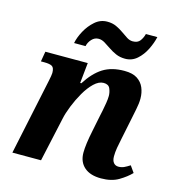

<svg xmlns="http://www.w3.org/2000/svg" viewBox="-113 -862 898 971"><g transform="rotate(15 336.0 -377.0)"><path d="M503 10Q446 10 415 -17.5Q384 -45 384 -93Q384 -114 388 -144Q392 -174 400 -212L416 -291Q419 -304 423 -324Q427 -344 430.5 -365.5Q434 -387 434 -403Q434 -422 426 -441Q418 -460 392 -460Q367 -460 342 -436Q317 -412 296 -375.5Q275 -339 259.5 -300Q244 -261 238 -232L187 0H37L121 -398Q124 -411 126 -424Q128 -437 128 -441Q128 -468 116 -475.5Q104 -483 75 -483H57L66 -536H288L277 -429H283Q321 -489 366 -517.5Q411 -546 478 -546Q521 -546 545.5 -530Q570 -514 581 -488Q592 -462 592 -431Q592 -406 585.5 -375Q579 -344 574 -318L552 -211Q546 -184 542 -160Q538 -136 538 -115Q538 -93 547.5 -81.5Q557 -70 573 -70Q589 -70 602 -76Q615 -82 632 -93L656 -59Q632 -34 595 -12Q558 10 503 10ZM464 -606Q437 -606 415.5 -615.5Q394 -625 376 -637.5Q358 -650 342 -659.5Q326 -669 310 -669Q289 -669 274 -652.5Q259 -636 255 -616H195Q201 -647 219.5 -681Q238 -715 266 -739.5Q294 -764 330 -764Q357 -764 377.5 -754.5Q398 -745 415.5 -732.5Q433 -720 448 -710.5Q463 -701 479 -701Q505 -701 517 -717.5Q529 -734 534 -754H594Q587 -722 570 -687.5Q553 -653 526.5 -629.5Q500 -606 464 -606Z"/></g></svg>

Font: Noto Serif
Style: Italic
Weight: 400
Italic angle: -12°
Designer: Monotype Design Team
Foundry: Monotype Imaging Inc.
Version: Version 2.013